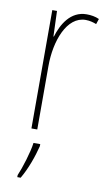

<svg xmlns="http://www.w3.org/2000/svg" viewBox="-87 -578 469 842"><g transform="rotate(10 148.0 -157.0)"><path d="M229 -535C157 -535 121 -470 104 -414H102L98 -527H77V0H103V-283C103 -394 145 -510 229 -510C248 -510 264 -505 277 -500L285 -524C268 -532 248 -535 229 -535ZM127 70V61H97C92 102 68 178 53 212V221H68C95 175 115 118 127 70Z"/></g></svg>

Font: Noto Sans Thai Cond Thin
Style: Regular
Weight: 100
Width: 3
Designer: Monotype Design Team
Foundry: Monotype Imaging Inc.
Version: Version 2.002